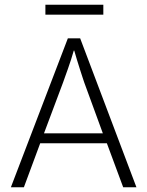

<svg xmlns="http://www.w3.org/2000/svg" viewBox="-20 -792 623 812"><path d="M417 -772V-730H172V-772ZM267 -630H319L557 0H501L432 -186H150L81 0H26ZM166 -228H415L336 -444Q334 -450 329 -465Q324 -480 318 -499Q312 -518 305.5 -539Q299 -560 294 -578H292Q287 -560 280.5 -540Q274 -520 267.5 -501.5Q261 -483 255.5 -468Q250 -453 247 -444Z"/></svg>

Font: Mukta Malar ExtraLight
Style: Regular
Weight: 275
Designer: Aadarsh Rajan, Girish Dalvi, Yashodeep Gholap
Foundry: Ek Type
Version: Version 2.538;PS 1.000;hotconv 16.6.51;makeotf.lib2.5.65220;